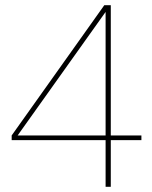

<svg xmlns="http://www.w3.org/2000/svg" viewBox="-20 -720 584 740"><path d="M387 0V-180H25V-198L382 -700H407V-198H525V-180H407V0ZM48 -198H387V-674Z"/></svg>

Font: DM Sans 9pt Thin
Style: Regular
Weight: 250
Version: Version 4.004;gftools[0.9.30]